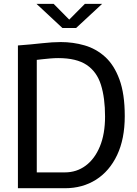

<svg xmlns="http://www.w3.org/2000/svg" viewBox="-20 -998 724 1018"><path d="M75 0V-757Q148 -762.5 203.2 -768.8Q258.5 -775 302.5 -775Q367.5 -775 428.2 -757.5Q489 -740 537 -696.8Q585 -653.5 613.2 -577Q641.5 -500.5 641.5 -382.5Q641.5 -261.5 601 -176Q560.5 -90.5 489 -45.2Q417.5 0 324 0ZM175 -84H324Q386 -84 434 -119.5Q482 -155 509.5 -221.2Q537 -287.5 537 -380Q537 -479 515.2 -548.2Q493.5 -617.5 439.5 -653.8Q385.5 -690 288.5 -690Q269 -690 245.8 -688Q222.5 -686 203.2 -683.8Q184 -681.5 175 -680.5ZM173.5 -977.5H264.5L347 -894L430 -977.5H521.5L383.5 -849.5H311Z"/></svg>

Font: Junction Medium
Style: Regular
Weight: 500
Designer: Caroline Hadilaksono
Foundry: Caroline Hadilaksono, Tyler Finck, The League of Moveable Type
Version: Version 2.000; ttfautohint (v1.8.3)